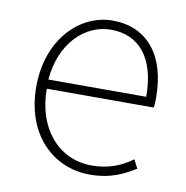

<svg xmlns="http://www.w3.org/2000/svg" viewBox="-67 -605 661 682"><g transform="rotate(10 263.5 -263.5)"><path d="M300 13C378 13 423 -13 463 -37L447 -68C407 -39 362 -20 302 -20C178 -20 97 -122 97 -261H483C485 -274 485 -286 485 -297C485 -453 408 -540 286 -540C169 -540 59 -434 59 -262C59 -90 167 13 300 13ZM97 -294C108 -427 192 -507 286 -507C385 -507 450 -437 450 -294Z"/></g></svg>

Font: Noto Sans T Chinese Thin
Style: Regular
Weight: 100
Designer: Ryoko NISHIZUKA (kana & ideographs); Paul D. Hunt (Latin, Greek & Cyrillic); Wenlong ZHANG (bopomofo); Sandoll Communica
Foundry: Adobe Systems Incorporated
Version: Version 1.000;PS 1;hotconv 1.0.78;makeotf.lib2.5.61930